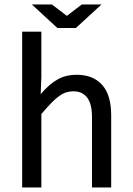

<svg xmlns="http://www.w3.org/2000/svg" viewBox="-20 -830 590 850"><path d="M472.2 0H387.2V-313Q387.2 -369.6 366 -397.7Q344.7 -425.8 305.2 -425.8Q288.1 -425.8 273.2 -421.1Q258.3 -416.5 242.2 -405Q226.1 -393.6 207 -374Q188 -354.5 163.1 -325.2V0H78.1V-689.9H163.1V-490.2L160.2 -413.1Q180.2 -437 199.5 -453.4Q218.8 -469.7 238 -480Q257.3 -490.2 277.3 -494.6Q297.4 -499 318.8 -499Q392.1 -499 432.1 -454.3Q472.2 -409.7 472.2 -319.8ZM121.1 -810.1H210L275.9 -759.8L341.8 -810.1H429.2L315.9 -706.1H233.9ZM0 -638.2Z"/></svg>

Font: Code New Roman
Style: Regular
Weight: 400
Monospace: yes
Designer: Sam Radian
Foundry: Code New Roman
Version: Version 2.00 November 29, 2014